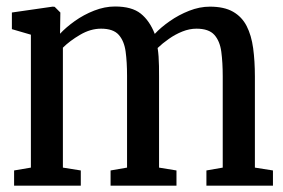

<svg xmlns="http://www.w3.org/2000/svg" viewBox="-20 -586 892 606"><path d="M24.5 0V-48L77.5 -57V-476.5L17.5 -494V-546.5L146 -565L152.5 -564.5L170.5 -546.5L169.5 -479.5Q188 -499.5 216 -519.5Q244 -539.5 277.2 -552.5Q310.5 -565.5 343 -565.5Q396 -565.5 424 -543.2Q452 -521 468.5 -479Q487.5 -499.5 515.8 -519.2Q544 -539 577 -552Q610 -565 642.5 -565Q687.5 -565 715.5 -549Q743.5 -533 758.5 -503.8Q773.5 -474.5 779 -434Q784.5 -393.5 784.5 -344.5V-57L841.5 -48V0H631.5V-48L683 -57V-345Q683 -388.5 678.5 -422.5Q674 -456.5 656.5 -476Q639 -495.5 600 -495.5Q578 -495.5 555.5 -486.5Q533 -477.5 512.8 -463.2Q492.5 -449 477.5 -434.5Q479.5 -422 480.5 -407.8Q481.5 -393.5 481.8 -377.5Q482 -361.5 482 -343V-57L537 -48V0H329V-48L381 -57V-347Q381 -390 376.5 -423.2Q372 -456.5 354.8 -476Q337.5 -495.5 299 -495.5Q265.5 -495.5 232.8 -476.2Q200 -457 178.5 -435.5V-57L235 -48V0Z"/></svg>

Font: Merriweather 24pt SemiCondensed
Style: Regular
Weight: 400
Width: 4
Designer: Eben Sorkin
Foundry: Eben Sorkin
Version: Version 2.100